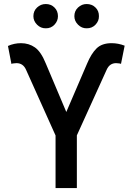

<svg xmlns="http://www.w3.org/2000/svg" viewBox="-20 -957 675 977"><path d="M262.7 0V-267.6L112.3 -602.5Q97.7 -635.3 64.5 -635.7Q58.1 -635.3 49.8 -634.5Q41.5 -633.8 38.1 -631.8L20.5 -723.1Q51.8 -737.3 86.9 -737.3Q127 -737.3 157.7 -715.8Q188.5 -694.3 212.9 -634.3L317.4 -387.2L422.9 -632.8Q444.3 -684.1 471.4 -710.7Q498.5 -737.3 547.9 -737.3Q581.5 -737.3 614.3 -724.6L595.7 -631.8Q592.8 -633.8 585 -634.5Q577.1 -635.3 570.3 -635.7Q537.6 -635.3 522.9 -602.5L371.1 -268.1V0ZM212.9 -813Q187.5 -812.5 168.7 -831.3Q149.9 -850.1 149.9 -874.5Q149.9 -901.4 168.7 -918.9Q187.5 -936.5 212.9 -936.5Q239.3 -936.5 257.1 -918.9Q274.9 -901.4 274.9 -874.5Q274.9 -850.1 257.1 -831.3Q239.3 -812.5 212.9 -813ZM420.9 -813Q396 -812.5 377.2 -831.3Q358.4 -850.1 358.4 -874.5Q358.4 -901.4 377.2 -918.9Q396 -936.5 420.9 -936.5Q447.8 -936.5 465.8 -918.9Q483.9 -901.4 483.4 -874.5Q483.9 -850.1 465.8 -831.3Q447.8 -812.5 420.9 -813Z"/></svg>

Font: Inter Tight Medium
Style: Regular
Weight: 500
Designer: Rasmus Andersson
Foundry: rsms
Version: Version 3.004; ttfautohint (v1.8.4.7-5d5b)